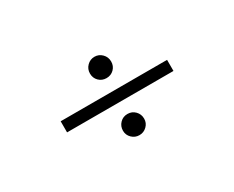

<svg xmlns="http://www.w3.org/2000/svg" viewBox="-71 -769 1141 937"><g transform="rotate(-30 500.0 -300.5)"><path d="M559.6 -460.9C559.6 -477.9 553.7 -492.2 542 -503.9C530.3 -515.6 516.3 -521.5 500 -521.5C483.7 -521.5 469.7 -515.6 458 -503.9C446.3 -492.2 440.4 -477.9 440.4 -460.9C440.4 -444 446.1 -429.9 457.5 -418.5C468.9 -407.1 483.1 -401.4 500 -401.4C516.9 -401.4 531.1 -407.1 542.5 -418.5C553.9 -429.9 559.6 -444 559.6 -460.9ZM799.8 -268.6V-331.1H200.2V-268.6ZM559.6 -138.7C559.6 -155.6 553.9 -169.9 542.5 -181.6C531.1 -193.4 516.9 -199.2 500 -199.2C483.1 -199.2 468.9 -193.4 457.5 -181.6C446.1 -169.9 440.4 -155.6 440.4 -138.7C440.4 -122.4 446.3 -108.6 458 -97.2C469.7 -85.8 483.7 -80.1 500 -80.1C516.3 -80.1 530.3 -85.8 542 -97.2C553.7 -108.6 559.6 -122.4 559.6 -138.7Z"/></g></svg>

Font: FreeUniversal
Style: BoldItalic
Weight: 700
Italic angle: -11°
Version: Version 1.001